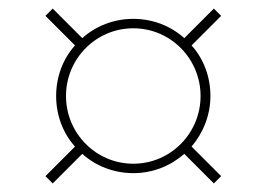

<svg xmlns="http://www.w3.org/2000/svg" viewBox="-20 -525 602 448"><path d="M291 -121C337 -121 378 -138 410 -166L479 -97L496 -114L427 -183C454 -215 471 -256 471 -301C471 -346 455 -388 427 -419L496 -488L479 -505L410 -436C379 -464 337 -481 291 -481C245 -481 203 -464 172 -436L103 -505L86 -488L155 -419C127 -388 111 -346 111 -301C111 -256 127 -214 155 -183L86 -114L103 -97L172 -166C203 -138 245 -121 291 -121ZM134 -301C134 -388 204 -459 291 -459C378 -459 448 -388 448 -301C448 -214 378 -143 291 -143C204 -143 134 -214 134 -301Z"/></svg>

Font: Nacelle Thin
Style: Italic
Weight: 100
Italic angle: -12°
Designer: Sora Sagano
Foundry: Sora Sagano
Version: Version 1.000;FEAKit 1.0